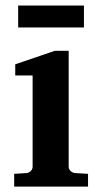

<svg xmlns="http://www.w3.org/2000/svg" viewBox="-20 -687 373 707"><path d="M304.2 0H32.2V-46.9L78.1 -49.8Q86.9 -50.8 93.5 -57.4Q100.1 -64 100.1 -73.2V-409.2H36.1V-450.2L182.1 -500H232.9V-73.2Q232.9 -64 240 -57.4Q247.1 -50.8 255.9 -49.8L304.2 -46.9ZM289.1 -585.9H46.9V-666.5H289.1Z"/></svg>

Font: Charis
Style: Bold
Weight: 700
Designer: Walt Agee, Miriam Martin, Annie Olsen, Victor Gaultney, Lorna Priest, Alan Ward, Bob Hallissy, Martin Hosken, Sharon Cor
Foundry: SIL Global
Version: Version 7.000